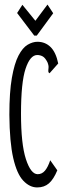

<svg xmlns="http://www.w3.org/2000/svg" viewBox="-20 -811 290 841"><path d="M143 10Q110 10 82 -19.5Q54 -49 38 -118.5Q22 -188 21 -308Q21 -407 32 -470Q43 -533 61 -567.5Q79 -602 101 -615Q123 -628 144 -628Q178 -628 201.5 -605Q225 -582 235 -533L204 -498L197 -490L192 -495Q191 -503 192.5 -513Q194 -523 188 -538Q178 -558 167 -564Q156 -570 143 -570Q112 -570 92 -510Q72 -450 72 -313Q72 -180 93.5 -114Q115 -48 145 -48Q164 -48 177 -63.5Q190 -79 200 -109L231 -65Q215 -26 194.5 -8Q174 10 143 10ZM188 -791 213 -753 141 -655H130L55 -754L78 -790L135 -720Z"/></svg>

Font: Inconsolata UltraCondensed
Style: Regular
Weight: 400
Width: 1
Monospace: yes
Designer: Raph Levien, Cyreal, Brenton Simpson
Foundry: Raph Levien, Cyreal, Google
Version: Version 3.001; ttfautohint (v1.8.2.53-6de2)